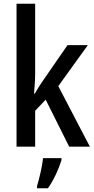

<svg xmlns="http://www.w3.org/2000/svg" viewBox="-20 -780 502 1021"><path d="M167 -392V-760H68V0H167V-191L223 -250L348 0H458L290 -322L447 -540H339L209 -352C195 -332 177 -304 165 -282H161C164 -317 167 -356 167 -392ZM307 71V61H209C205 102 188 174 177 209V221H235C265 179 293 118 307 71Z"/></svg>

Font: Noto Sans Lao Looped Condensed Medium
Style: Regular
Weight: 500
Width: 3
Designer: Mark Frömberg, Ben Mitchell
Foundry: The Fontpad Ltd
Version: Version 1.002